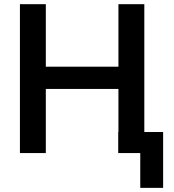

<svg xmlns="http://www.w3.org/2000/svg" viewBox="-20 -739 839 927"><path d="M201.2 -718.8V-417H551.8V-718.8H676.8V-101.6H767.6V168H657.2V0H550.8V-101.6H551.8V-309.6H201.2V0H76.2V-718.8Z"/></svg>

Font: Min Sans SemiBold
Style: Regular
Weight: 600
Designer: Jinseong-Kim, NotoSansCJK, Nunito
Foundry: Jinseong-Kim
Version: Version 1.400;Glyphs 3.1.2 (3151)